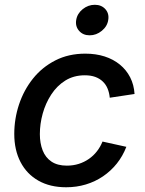

<svg xmlns="http://www.w3.org/2000/svg" viewBox="-20 -771 607 802"><path d="M256.3 11.2Q189 11.2 140.4 -16.4Q91.8 -43.9 65.7 -94.2Q39.6 -144.5 39.6 -211.4Q39.6 -274.9 59.6 -335Q79.6 -395 117.9 -442.9Q156.2 -490.7 211.4 -518.8Q266.6 -546.9 336.4 -546.9Q380.4 -546.9 417 -535.2Q453.6 -523.4 480.7 -501.2Q507.8 -479 523.7 -448Q539.6 -417 542 -378.4L438.5 -362.8Q436.5 -383.8 429.4 -400.9Q422.4 -418 409.4 -430.4Q396.5 -442.9 377.9 -449.7Q359.4 -456.5 334.5 -456.5Q288.1 -456.5 252.9 -434.6Q217.8 -412.6 194.1 -376.2Q170.4 -339.8 158.4 -296.6Q146.5 -253.4 146.5 -210.9Q146.5 -172.9 158.2 -142.8Q169.9 -112.8 195.1 -95.9Q220.2 -79.1 259.3 -79.1Q285.6 -79.1 308.8 -86.4Q332 -93.8 351.3 -107.2Q370.6 -120.6 385 -139.2Q399.4 -157.7 408.2 -179.7L507.8 -157.7Q492.7 -118.7 467.8 -87.6Q442.9 -56.6 410.2 -34.4Q377.4 -12.2 338.6 -0.5Q299.8 11.2 256.3 11.2ZM354.5 -623.5Q326.7 -623.5 310.3 -642.3Q293.9 -661.1 298.3 -687.5Q302.7 -714.4 325.4 -732.7Q348.1 -751 376 -751Q403.8 -751 420.2 -732.7Q436.5 -714.4 432.1 -687.5Q428.2 -661.1 405.3 -642.3Q382.3 -623.5 354.5 -623.5Z"/></svg>

Font: Inter 18pt Medium
Style: Italic
Weight: 500
Italic angle: -9.3988°
Designer: Rasmus Andersson
Foundry: rsms
Version: Version 4.001;git-66647c0bb